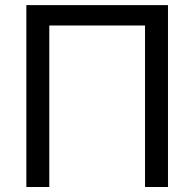

<svg xmlns="http://www.w3.org/2000/svg" viewBox="-20 -748 777 768"><path d="M651.9 -727.5V0H560.1V-646H177.2V0H85.4V-727.5Z"/></svg>

Font: Inter 17pt
Style: Regular
Weight: 400
Version: Version 4.001;git-66647c0bb